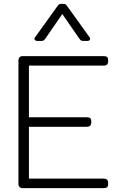

<svg xmlns="http://www.w3.org/2000/svg" viewBox="-20 -969 622 989"><path d="M160 -776 272 -932Q280 -943 283.5 -946Q287 -949 295 -949H307Q315 -949 318.5 -946Q322 -943 330 -932L442 -776Q444 -774 444 -769Q444 -764 440 -761Q436 -758 430 -758H411Q400 -758 396 -761.5Q392 -765 385 -775L301 -897L217 -775Q210 -765 206 -761.5Q202 -758 191 -758H172Q164 -758 159.5 -764Q155 -770 160 -776ZM75 -23V-657Q75 -680 98 -680H514Q526 -680 531.5 -675.5Q537 -671 537 -660V-653Q537 -631 514 -631H129V-365H427Q439 -365 444.5 -360.5Q450 -356 450 -345V-338Q450 -316 427 -316H129V-49H514Q537 -49 537 -27V-20Q537 -9 531.5 -4.5Q526 0 514 0H98Q75 0 75 -23Z"/></svg>

Font: Mitr ExtraLight
Style: Regular
Weight: 250
Designer: Thanarat Vachiruckul
Foundry: Cadson Demak Co.,Ltd.
Version: Version 1.000